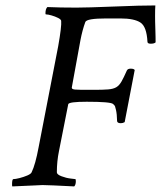

<svg xmlns="http://www.w3.org/2000/svg" viewBox="-20 -668 580 691"><path d="M132.8 -2Q132.8 -2 105.7 -0.7Q78.6 0.5 24.4 2.9Q23.4 2 23.4 -4.9Q23.4 -23.4 28.3 -23.4Q35.6 -23.4 50.3 -27.1Q64.9 -30.8 78.1 -36.4Q91.3 -42 93.8 -47.9Q107.4 -75.7 119.1 -138.7L189.5 -502Q202.1 -573.2 200.2 -592.8Q199.7 -598.1 189 -603.5Q178.2 -608.9 165.5 -612.5Q152.8 -616.2 145.5 -616.2Q143.6 -616.2 143.6 -620.1Q143.6 -635.7 150.4 -642.6Q172.9 -641.6 199 -641.1Q225.1 -640.6 254.9 -640.6Q274.4 -640.6 308.3 -641.6Q342.3 -642.6 390.6 -644.5Q439 -646.5 476.1 -647.5Q513.2 -648.4 539.1 -648.4Q538.6 -641.6 538.3 -632.1Q538.1 -622.6 538.1 -610.4Q538.1 -602.1 538.3 -590.1Q538.6 -578.1 539.1 -562.5Q539.6 -546.9 539.8 -535.2Q540 -523.4 540 -515.6Q535.2 -510.7 522.5 -510.7Q510.7 -510.7 510.7 -517.6Q507.8 -572.3 485.4 -586.9Q462.9 -601.6 414.1 -601.6H361.3Q292.5 -601.6 287.1 -588.9Q276.4 -559.6 269.5 -523.4L238.3 -352.5Q238.3 -346.7 250 -345.7Q261.7 -344.7 274.4 -344.7H318.4Q350.6 -344.7 369.1 -346.2Q387.7 -347.7 398.4 -354Q409.2 -360.4 417.2 -374.5Q425.3 -388.7 436.5 -414.1Q439.5 -420.9 450.2 -420.9Q461.9 -420.9 464.8 -416L428.7 -228.5Q422.4 -224.6 415 -224.6Q401.9 -224.6 401.4 -232.4Q400.9 -257.3 397.5 -272Q395.5 -281.2 394 -285.2Q392.6 -289.1 386.7 -293.9Q377.4 -301.8 292 -301.8Q228 -301.8 225.6 -293L192.4 -125Q184.6 -87.4 184.6 -47.9Q184.6 -40 201.2 -33.7Q217.8 -27.3 234.4 -25.4L251 -23.4Q252.9 -23.4 252.9 -15.6Q252.9 -2.9 247.1 2.9Q201.7 0.5 173.1 -0.7Q144.5 -2 132.8 -2Z"/></svg>

Font: Metal
Style: Regular
Weight: 400
Designer: Danh Hong
Version: Version 8.002; ttfautohint (v1.8.3)